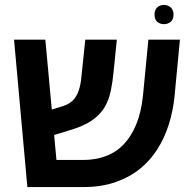

<svg xmlns="http://www.w3.org/2000/svg" viewBox="-20 -759 777 779"><path d="M91 0 37 -598H164L209 -110H318Q367 -110 409 -125.5Q451 -141 482 -173.5Q513 -206 533 -255Q553 -304 560 -370L582 -598H710L688 -367Q682 -309 665 -254.5Q648 -200 618.5 -153.5Q589 -107 546.5 -73Q504 -39 447 -19.5Q390 0 318 0ZM149 -196 140 -299 237 -329Q261 -337 276 -352Q291 -367 299.5 -392Q308 -417 311 -454L326 -598H454L441 -469Q437 -427 429.5 -390.5Q422 -354 404.5 -324Q387 -294 353 -270.5Q319 -247 261 -230ZM645 -661Q629 -661 618 -670.5Q607 -680 607 -700Q607 -719 618 -729Q629 -739 645 -739Q661 -739 672.5 -729Q684 -719 684 -700Q684 -680 672.5 -670.5Q661 -661 645 -661Z"/></svg>

Font: Noto Sans Hebrew SemiBold
Style: Regular
Weight: 600
Designer: Monotype Design Team
Foundry: Monotype Imaging Inc.
Version: Version 2.003